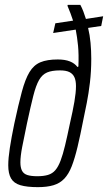

<svg xmlns="http://www.w3.org/2000/svg" viewBox="-20 -763 445 791"><path d="M136 8Q91 8 64 0Q37 -8 25.5 -28Q14 -48 14 -82Q14 -111 20.5 -153.5Q27 -196 39 -254Q56 -333 70 -385Q84 -437 101.5 -466Q119 -495 146.5 -506.5Q174 -518 218 -518Q248 -518 268 -510Q288 -502 299 -487L303 -489Q305 -539 301.5 -574.5Q298 -610 292 -641L199 -627L208 -667L281 -678Q276 -693 270.5 -708Q265 -723 258 -739L259 -743H311Q318 -730 323.5 -715.5Q329 -701 334 -685L405 -696L397 -656L343 -648Q350 -619 353 -586.5Q356 -554 356 -521Q356 -469 350.5 -423Q345 -377 337.5 -339Q330 -301 324 -273Q311 -206 299.5 -158Q288 -110 275.5 -78Q263 -46 245 -27Q227 -8 200.5 0Q174 8 136 8ZM134 -37Q160 -37 178 -42.5Q196 -48 208 -62Q220 -76 229.5 -101Q239 -126 248 -163.5Q257 -201 268 -254Q280 -306 286.5 -344Q293 -382 293 -408Q293 -431 286.5 -445Q280 -459 266 -466Q252 -473 227 -473Q194 -473 174 -464.5Q154 -456 141 -433.5Q128 -411 117 -367.5Q106 -324 91 -254Q79 -197 71.5 -158Q64 -119 64 -94Q64 -73 70.5 -60Q77 -47 92.5 -42Q108 -37 134 -37Z"/></svg>

Font: Saira ExtraCondensed Light
Style: Italic
Weight: 300
Width: 2
Italic angle: -12°
Designer: Hector Gatti with collaboration of the Omnibus-Type team
Foundry: Omnibus-Type
Version: Version 1.101